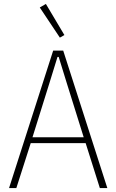

<svg xmlns="http://www.w3.org/2000/svg" viewBox="-20 -955 591 975"><path d="M487 0 415 -228H136L63 0H26L250 -698H301L525 0ZM320 -530 278 -666H272L230 -530L145 -258H405ZM182 -917 213 -935 307 -777 284 -764Z"/></svg>

Font: IBM Plex Sans Cond ExtLt
Style: Regular
Weight: 200
Width: 3
Designer: Mike Abbink, Paul van der Laan, Pieter van Rosmalen
Foundry: Bold Monday
Version: Version 1.3